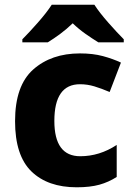

<svg xmlns="http://www.w3.org/2000/svg" viewBox="-20 -786 563 816"><path d="M306 10Q363 10 402.5 -1Q442 -12 476 -34V-170Q403 -122 321 -122Q211 -122 211 -272Q211 -428 320 -428Q351 -428 381 -419Q411 -410 446 -395L494 -520Q460 -536 417.5 -547.5Q375 -559 320 -559Q198 -559 121 -490.5Q44 -422 44 -271Q44 -125 113.5 -57.5Q183 10 306 10ZM381 -766H200Q178 -732 140.5 -689.5Q103 -647 75 -619V-606H183Q209 -622 236 -642Q263 -662 289 -687Q315 -662 343.5 -642Q372 -622 398 -606H506V-619Q479 -646 441 -689Q403 -732 381 -766Z"/></svg>

Font: Noto Sans UI Extra
Style: Regular
Weight: 800
Designer: Monotype Design Team
Foundry: Monotype Imaging Inc.
Version: Version 1.901